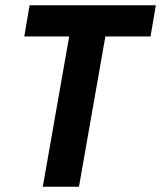

<svg xmlns="http://www.w3.org/2000/svg" viewBox="-20 -707 610 727"><path d="M142 0 242 -569H72L92 -687H570L550 -569H379L279 0Z"/></svg>

Font: Archivo Condensed
Style: Bold Italic
Weight: 700
Width: 3
Italic angle: -10°
Designer: Hector Gatti
Foundry: Omnibus-Type
Version: Version 2.001